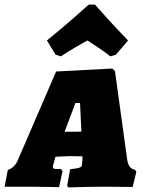

<svg xmlns="http://www.w3.org/2000/svg" viewBox="-41 -811 635 835"><path d="M163 -635 201 -573 224 -566C264 -593 312 -620 339 -635C362 -620 405 -593 439 -566L463 -573L516 -635C448 -704 372 -791 372 -791H345C345 -791 249 -704 163 -635ZM511 -125 459 -502 447 -513 203 -500 35 -111C26 -91 10 -77 -7 -72L-21 1H89C138 1 216 3 216 3L231 -67L224 -76H205C194 -76 189 -78 189 -85C189 -89 190 -94 193 -103L200 -129C197 -129 248 -132 261 -132L318 -131L317 -110C317 -105 316 -102 316 -99C316 -83 309 -80 264 -75L251 -3L257 4C257 4 339 1 418 1C465 1 536 2 536 2L552 -64L546 -73C527 -76 515 -89 511 -125ZM240 -238 287 -363H307L313 -239C295 -238 288 -238 276 -238Z"/></svg>

Font: Alegreya SC Black
Style: Italic
Weight: 900
Italic angle: -7°
Designer: Juan Pablo del Peral
Foundry: Huerta Tipografica
Version: Version 2.007;PS 002.007;hotconv 1.0.88;makeotf.lib2.5.64775